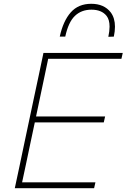

<svg xmlns="http://www.w3.org/2000/svg" viewBox="-20 -992 667 1012"><path d="M58 0Q71 -61 83 -117Q94.5 -173 108.5 -238.5L158 -472Q172.5 -539.5 184.5 -596.2Q196.5 -653 209 -713H627L620 -682H234Q223 -629.5 212.5 -579.5Q202 -529.5 190 -473L170 -378H534L527 -347H163.5L141 -241Q129 -184.5 118.5 -134Q107.5 -83.5 96.5 -31H483L476 0ZM551 -798Q557.5 -828.5 557.5 -851.5Q557.5 -888.5 541.5 -908.5Q515.5 -941 462 -941Q409 -941 374.8 -908.2Q340.5 -875.5 324 -799H295Q313 -881.5 353 -926.8Q393 -972 461 -972Q528.5 -972 563.5 -927Q586 -897 586 -851Q586 -827.5 580 -799Z"/></svg>

Font: Heraclito Thin
Style: Italic
Weight: 100
Italic angle: -12°
Designer: Kostas Bartsokas (font) & Cristiano Sobral (main changes)
Foundry: Kostas Bartsokas (font) & Cristiano Sobral (main changes)
Version: Version 1.00;July 8, 2020;FontCreator 13.0.0.2655 64-bit